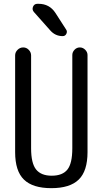

<svg xmlns="http://www.w3.org/2000/svg" viewBox="-20 -980 540 1010"><path d="M59.6 -179.7V-688.5Q59.6 -705.1 72.3 -717.8Q85 -730.5 102.1 -730.5Q119.1 -730.5 131.3 -717.8Q143.6 -705.1 143.6 -688.5V-200.2Q143.6 -121.1 169.9 -88.4Q196.3 -55.7 252 -55.7Q308.6 -55.7 334.5 -87.9Q360.4 -120.1 360.4 -200.2V-690.4Q360.4 -706.1 372.1 -718.3Q383.8 -730.5 399.9 -730.5Q416 -730.5 428.2 -718.3Q440.4 -706.1 440.4 -690.4V-179.7Q440.4 -80.1 394 -35.2Q347.7 9.8 250 9.8Q152.3 9.8 106 -35.2Q59.6 -80.1 59.6 -179.7ZM182.6 -960Q240.2 -960 271.5 -912.1L328.1 -824.2Q335 -814.5 329.1 -802.2Q323.2 -790 309.6 -790Q270.5 -790 244.1 -820.3L158.2 -917Q147.5 -929.7 153.8 -944.8Q160.2 -960 176.8 -960Z"/></svg>

Font: Rounded Mgen+ 1mn regular
Style: Regular
Weight: 400
Designer: [Source Han Sans]
Ryoko NISHIZUKA  (kana & ideographs); Paul D. Hunt (Latin, Greek & Cyrillic); Wenlong ZHANG  (bopomofo
Version: Version 1.059.20150602